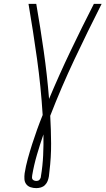

<svg xmlns="http://www.w3.org/2000/svg" viewBox="-20 -755 544 990"><path d="M167 215Q152 215 138 210.5Q124 206 115.5 195Q107 184 106 169Q105 154 107 139Q113 101 123.5 63Q134 25 146 -12.5Q158 -50 171.5 -87.5Q185 -125 200 -162Q191 -308 171 -451Q151 -594 127 -735H167Q188 -614 205.5 -491.5Q223 -369 233 -245Q285 -369 343.5 -491.5Q402 -614 464 -735H504Q432 -593 364 -449Q296 -305 239 -158Q243 -88 243.5 -16.5Q244 55 235 128Q234 135 233.5 141.5Q233 148 232 155Q230 167 225.5 178.5Q221 190 212 199Q203 208 191 211.5Q179 215 167 215ZM167 178Q172 178 176.5 176.5Q181 175 184 171.5Q187 168 189 163.5Q191 159 191 154Q200 100 202.5 46Q205 -8 204 -62Q186 -10 170.5 43Q155 96 146 149Q145 154 145 160Q145 166 148 170Q151 174 156.5 176Q162 178 167 178Z"/></svg>

Font: Iosevka SS04 XLt Obl
Style: Regular
Weight: 200
Italic angle: -9°
Monospace: yes
Designer: Belleve Invis
Foundry: Belleve Invis
Version: Version 19.0.0; ttfautohint (v1.8.4)